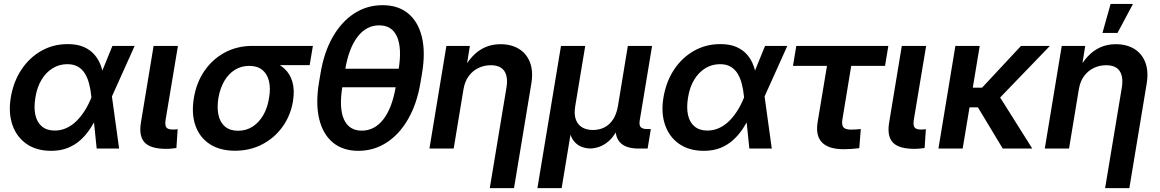

<svg xmlns="http://www.w3.org/2000/svg" viewBox="-20 -766 5981 990"><path d="M243.7 11.7Q168.9 11.7 117.7 -23.4Q66.4 -58.6 44.4 -120.8Q22.5 -183.1 35.6 -263.2Q49.3 -344.7 90.1 -406.5Q130.9 -468.3 192.4 -503.4Q253.9 -538.6 329.6 -538.6Q377.9 -538.6 411.6 -523.9Q445.3 -509.3 467 -484.1Q488.8 -459 500.2 -426.8Q511.7 -394.5 516.1 -359.4H550.3L556.6 -272L594.2 0H478.5L451.2 -266.1Q447.8 -301.8 439.9 -332.5Q432.1 -363.3 418.2 -386.2Q404.3 -409.2 382.1 -422.1Q359.9 -435.1 327.1 -435.1Q285.6 -435.1 251.5 -414.1Q217.3 -393.1 194.1 -354.7Q170.9 -316.4 162.6 -263.7Q153.8 -211.4 162.4 -173.1Q170.9 -134.8 196.3 -113.8Q221.7 -92.8 262.2 -92.8Q294.9 -92.8 323.5 -106.2Q352.1 -119.6 375.7 -143.3Q399.4 -167 418.5 -197.8Q437.5 -228.5 451.2 -263.2L559.6 -529.3H674.3L554.7 -263.2L518.6 -172.9H485.4Q467.8 -137.2 446 -104Q424.3 -70.8 395.8 -44.7Q367.2 -18.6 329.8 -3.4Q292.5 11.7 243.7 11.7Z M836.9 1.5Q756.8 1.5 726.1 -31Q695.3 -63.5 706.5 -133.3L772 -529.3H897.5L834 -148.9Q829.6 -121.1 837.4 -109.6Q845.2 -98.1 870.6 -98.1Q878.9 -98.1 885.3 -98.6Q891.6 -99.1 896 -100.1L889.6 -2.9Q879.9 -1.5 866.2 0Q852.5 1.5 836.9 1.5Z M1191.9 11.2Q1114.3 11.2 1062 -22.7Q1009.8 -56.6 988 -117.7Q966.3 -178.7 979.5 -259.8Q992.7 -340.8 1034.7 -401.4Q1076.7 -461.9 1139.9 -495.6Q1203.1 -529.3 1280.8 -529.3H1593.3L1576.7 -430.2H1356.4L1264.6 -426.3Q1223.1 -426.3 1190.4 -405.5Q1157.7 -384.8 1136.2 -347.7Q1114.7 -310.5 1106 -260.3Q1098.1 -210.4 1106.7 -172.4Q1115.2 -134.3 1140.6 -113Q1166 -91.8 1207.5 -91.8Q1249.5 -91.8 1282.5 -113Q1315.4 -134.3 1337.4 -172.1Q1359.4 -210 1367.2 -260.3Q1376 -310.5 1366.9 -347.7Q1357.9 -384.8 1332.5 -405.5Q1307.1 -426.3 1265.6 -426.3L1271 -467.3Q1325.2 -467.3 1369.6 -454.1Q1414.1 -440.9 1444.6 -413.8Q1475.1 -386.7 1487.5 -344.5Q1500 -302.2 1490.7 -244.1Q1478.5 -170.9 1437.3 -113Q1396 -55.2 1332.8 -22Q1269.5 11.2 1191.9 11.2Z M1828.1 11.7Q1748 11.7 1696.3 -31.2Q1644.5 -74.2 1625.7 -153.1Q1606.9 -231.9 1624.5 -339.4L1632.8 -388.2Q1650.4 -495.6 1695.3 -574.5Q1740.2 -653.3 1805.9 -696.3Q1871.6 -739.3 1952.6 -739.3Q2033.2 -739.3 2085 -696.3Q2136.7 -653.3 2155.5 -574.7Q2174.3 -496.1 2156.2 -388.2L2147.9 -339.4Q2129.9 -231.4 2084.7 -152.6Q2039.6 -73.7 1973.6 -31Q1907.7 11.7 1828.1 11.7ZM1845.2 -92.3Q1911.6 -92.3 1957 -151.1Q2002.4 -210 2021 -320.8L2035.2 -406.7Q2053.2 -517.6 2027.3 -576.4Q2001.5 -635.3 1935.1 -635.3Q1869.1 -635.3 1823.7 -576.4Q1778.3 -517.6 1759.8 -406.7L1745.6 -320.8Q1727.1 -209 1753.4 -150.6Q1779.8 -92.3 1845.2 -92.3ZM1719.7 -315.9 1735.4 -411.6H2061.5L2045.4 -315.9Z M2369.6 -304.2 2319.3 0H2194.3L2281.7 -529.3H2402.8L2381.3 -396L2363.3 -397.5Q2387.2 -444.3 2416.3 -475.3Q2445.3 -506.3 2481.2 -522.2Q2517.1 -538.1 2560.5 -538.1Q2616.2 -538.1 2655.8 -513.9Q2695.3 -489.7 2712.9 -443.8Q2730.5 -397.9 2719.2 -332L2630.4 204.1H2505.4L2591.3 -313.5Q2600.6 -370.1 2580.3 -399.9Q2560.1 -429.7 2510.3 -429.7Q2477.5 -429.7 2448 -416Q2418.5 -402.3 2397.5 -374.5Q2376.5 -346.7 2369.6 -304.2Z M2751 204.1 2872.6 -529.3H2997.6L2946.3 -220.2Q2939 -177.7 2949 -150.1Q2959 -122.6 2981.9 -109.1Q3004.9 -95.7 3037.1 -95.7Q3069.8 -95.7 3096.4 -109.1Q3123 -122.6 3141.1 -150.1Q3159.2 -177.7 3166.5 -220.2L3217.3 -529.3H3342.3L3278.3 -143.1Q3274.9 -120.6 3283.7 -110.6Q3292.5 -100.6 3316.9 -100.6H3335.9L3319.3 0H3273.4Q3203.6 0 3174.8 -34.2Q3146 -68.4 3156.7 -133.3L3165 -182.6H3187.5Q3178.7 -128.4 3160.2 -93Q3141.6 -57.6 3117.7 -37.4Q3093.8 -17.1 3069.1 -8.8Q3044.4 -0.5 3023.4 -0.5Q3001.5 -0.5 2979.2 -8.8Q2957 -17.1 2939.9 -37.4Q2922.9 -57.6 2915.8 -93Q2908.7 -128.4 2917.5 -182.6H2939.9L2876 204.1Z M3608.9 11.7Q3534.2 11.7 3482.9 -23.4Q3431.6 -58.6 3409.7 -120.8Q3387.7 -183.1 3400.9 -263.2Q3414.6 -344.7 3455.3 -406.5Q3496.1 -468.3 3557.6 -503.4Q3619.1 -538.6 3694.8 -538.6Q3743.2 -538.6 3776.9 -523.9Q3810.5 -509.3 3832.3 -484.1Q3854 -459 3865.5 -426.8Q3877 -394.5 3881.3 -359.4H3915.5L3921.9 -272L3959.5 0H3843.8L3816.4 -266.1Q3813 -301.8 3805.2 -332.5Q3797.4 -363.3 3783.4 -386.2Q3769.5 -409.2 3747.3 -422.1Q3725.1 -435.1 3692.4 -435.1Q3650.9 -435.1 3616.7 -414.1Q3582.5 -393.1 3559.3 -354.7Q3536.1 -316.4 3527.8 -263.7Q3519 -211.4 3527.6 -173.1Q3536.1 -134.8 3561.5 -113.8Q3586.9 -92.8 3627.4 -92.8Q3660.2 -92.8 3688.7 -106.2Q3717.3 -119.6 3741 -143.3Q3764.6 -167 3783.7 -197.8Q3802.7 -228.5 3816.4 -263.2L3924.8 -529.3H4039.6L3919.9 -263.2L3883.8 -172.9H3850.6Q3833 -137.2 3811.3 -104Q3789.6 -70.8 3761 -44.7Q3732.4 -18.6 3695.1 -3.4Q3657.7 11.7 3608.9 11.7Z M4331.1 3.4Q4252.4 3.4 4218.5 -31.5Q4184.6 -66.4 4195.8 -135.7L4244.1 -426.3H4068.8L4085.9 -529.3H4560.5L4543.5 -426.3H4369.1L4323.7 -150.4Q4318.8 -122.6 4328.6 -110.1Q4338.4 -97.7 4368.2 -97.7Q4379.4 -97.7 4393.1 -98.6Q4406.7 -99.6 4418.5 -100.6L4410.6 -2Q4391.1 0.5 4370.8 2Q4350.6 3.4 4331.1 3.4Z M4694.8 1.5Q4614.7 1.5 4584 -31Q4553.2 -63.5 4564.5 -133.3L4629.9 -529.3H4755.4L4691.9 -148.9Q4687.5 -121.1 4695.3 -109.6Q4703.1 -98.1 4728.5 -98.1Q4736.8 -98.1 4743.2 -98.6Q4749.5 -99.1 4753.9 -100.1L4747.6 -2.9Q4737.8 -1.5 4724.1 0Q4710.4 1.5 4694.8 1.5Z M5031.7 -529.3 4943.8 0H4818.8L4906.2 -529.3ZM5393.6 -529.3 5087.9 -212.4H4947.3L4960 -314H5043.9L5244.6 -529.3ZM5150.4 0 5019.5 -217.3 5119.6 -291 5302.7 0Z M5542.5 -304.2 5492.2 0H5367.2L5454.6 -529.3H5575.7L5554.2 -396L5536.1 -397.5Q5560.1 -444.3 5589.1 -475.3Q5618.2 -506.3 5654.1 -522.2Q5689.9 -538.1 5733.4 -538.1Q5789.1 -538.1 5828.6 -513.9Q5868.2 -489.7 5885.7 -443.8Q5903.3 -397.9 5892.1 -332L5803.2 204.1H5678.2L5764.2 -313.5Q5773.4 -370.1 5753.2 -399.9Q5732.9 -429.7 5683.1 -429.7Q5650.4 -429.7 5620.8 -416Q5591.3 -402.3 5570.3 -374.5Q5549.3 -346.7 5542.5 -304.2ZM5664.6 -596.2 5706.5 -745.6H5821.8L5742.2 -596.2Z"/></svg>

Font: Inter 24pt SemiBold
Style: Italic
Weight: 600
Italic angle: -9.3988°
Designer: Rasmus Andersson
Foundry: rsms
Version: Version 4.001;git-66647c0bb